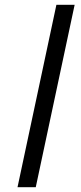

<svg xmlns="http://www.w3.org/2000/svg" viewBox="-20 -780 336 800"><path d="M53 0 215 -760H291L129 0Z"/></svg>

Font: Noto Sans Display
Style: Italic
Weight: 400
Italic angle: -12°
Designer: Monotype Design Team
Foundry: Monotype Imaging Inc.
Version: Version 2.003